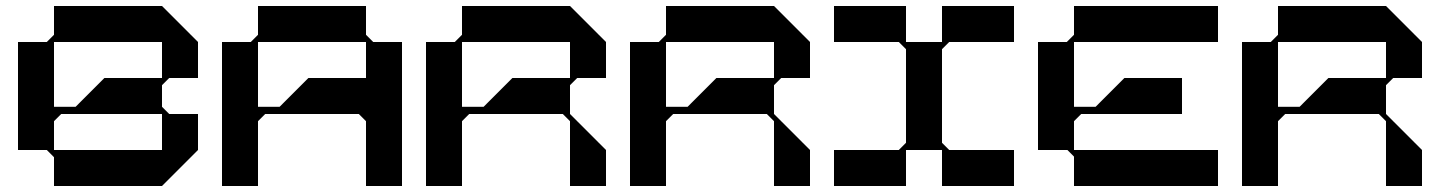

<svg xmlns="http://www.w3.org/2000/svg" viewBox="-20 -620 4800 640"><path d="M544 -360H640V-480L520 -600H160V-504L136 -480H40V-120H136L160 -96V0H520L640 -120V-240H544L520 -264V-336ZM520 -120H160V-216L184 -240H520ZM328 -360 232 -264H160V-480H520V-360Z M1224 -480 1200 -504V-600H840V-504L816 -480H720V0H840V-216L864 -240H1176L1200 -216V0H1320V-480ZM1200 -360H1008L912 -264H840V-480H1200Z M1904 -360H2000V-480L1880 -600H1520V-504L1496 -480H1400V0H1520V-216L1544 -240H1856L1880 -216V0H2000V-120L1880 -240V-336ZM1688 -360 1592 -264H1520V-480H1880V-360Z M2584 -360H2680V-480L2560 -600H2200V-504L2176 -480H2080V0H2200V-216L2224 -240H2536L2560 -216V0H2680V-120L2560 -240V-336ZM2368 -360 2272 -264H2200V-480H2560V-360Z M3144 -480H3360V-600H3120V-480H3000V-600H2760V-480H2976L3000 -456V-144L2976 -120H2760V0H3000V-120H3120V0H3360V-120H3144L3120 -144V-456Z M4040 -480V-600H3560V-504L3536 -480H3440V-120H3538L3560 -98V0H4040V-120H3562H3560V-216L3584 -240H3608H3652H3728H3920V-360H3728L3632 -264H3560V-480Z M4624 -360H4720V-480L4600 -600H4240V-504L4216 -480H4120V0H4240V-216L4264 -240H4576L4600 -216V0H4720V-120L4600 -240V-336ZM4408 -360 4312 -264H4240V-480H4600V-360Z"/></svg>

Font: KUBO
Style: Regular
Weight: 400
Version: Version 001.000